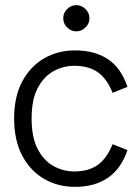

<svg xmlns="http://www.w3.org/2000/svg" viewBox="-20 -715 541 747"><path d="M272 12Q206 12 152.5 -18.5Q99 -49 67 -108.5Q35 -168 35 -254Q35 -340 67 -399Q99 -458 152.5 -488.5Q206 -519 272 -519Q348 -519 399.5 -485Q451 -451 476 -377L418 -354Q396 -409 360.5 -434Q325 -459 269 -459Q227 -459 189 -438.5Q151 -418 127 -373Q103 -328 103 -254Q103 -180 127 -134.5Q151 -89 189 -68.5Q227 -48 269 -48Q325 -48 360.5 -73.5Q396 -99 418 -154L476 -131Q451 -58 399.5 -23Q348 12 272 12ZM277 -593Q257 -593 241.5 -608Q226 -623 226 -644Q226 -665 241.5 -680Q257 -695 277 -695Q297 -695 312.5 -680Q328 -665 328 -644Q328 -623 312.5 -608Q297 -593 277 -593Z"/></svg>

Font: TikTok Sans Light
Style: Regular
Weight: 300
Version: Version 4.000